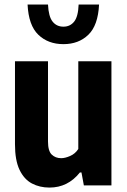

<svg xmlns="http://www.w3.org/2000/svg" viewBox="-20 -817 560 846"><path d="M198 9.5Q155 9.5 120.8 -8.5Q86.5 -26.5 66.2 -68.5Q46 -110.5 46 -181.5V-547H191.5V-193.5Q191.5 -151.5 208 -135.8Q224.5 -120 249.5 -120Q267 -120 289.2 -129.8Q311.5 -139.5 325 -160.5V-547H471V0H349.5L339 -57H332Q279 9.5 198 9.5ZM259.5 -622.5Q192 -622.5 149 -663.8Q106 -705 101.5 -797H191.5Q194 -744 211.8 -721.8Q229.5 -699.5 259.5 -699.5Q289 -699.5 306.8 -721.8Q324.5 -744 326.5 -797H416.5Q412 -705 369.2 -663.8Q326.5 -622.5 259.5 -622.5Z"/></svg>

Font: Encode Sans Condensed Condensed
Style: Bold
Weight: 700
Width: 3
Designer: Multiple Designers
Foundry: Impallari Type
Version: Version 3.000; ttfautohint (v1.8.3) -l 8 -r 50 -G 200 -x 14 